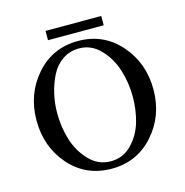

<svg xmlns="http://www.w3.org/2000/svg" viewBox="-103 -774 846 879"><g transform="rotate(-15 320.5 -334.0)"><path d="M190 -678H454V-634H190ZM144 -300Q144 -234 162.5 -173.5Q181 -113 223.5 -68.5Q266 -24 325 -24Q384 -24 424.5 -66Q465 -108 481.5 -164.5Q498 -221 498 -284Q498 -349 479 -410.5Q460 -472 417.5 -516.5Q375 -561 317 -561Q272 -561 237.5 -537Q203 -513 183.5 -473.5Q164 -434 154 -390Q144 -346 144 -300ZM44 -292Q44 -417 122 -506Q200 -595 321 -595Q442 -595 520 -506Q598 -417 598 -292Q598 -167 519.5 -78.5Q441 10 321 10Q199 10 121.5 -78Q44 -166 44 -292Z"/></g></svg>

Font: Judson
Style: Regular
Weight: 400
Version: Version 20110429